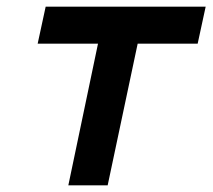

<svg xmlns="http://www.w3.org/2000/svg" viewBox="-20 -556 640 576"><path d="M185 0 274 -425H93L117 -536H597L573 -425H393L303 0Z"/></svg>

Font: Geist Mono
Style: Bold Italic
Weight: 700
Italic angle: -12°
Monospace: yes
Designer: Basement.studio, Andrés Briganti, Mateo Zaragoza
Foundry: Basement.studio, Vercel, Andrés Briganti, Guido Ferreyra, Mateo Zaragoza
Version: Version 1.500; ttfautohint (v1.8.4.7-5d5b)